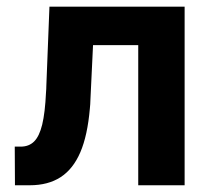

<svg xmlns="http://www.w3.org/2000/svg" viewBox="-20 -550 621 570"><path d="M23.8 -114.7H41.3Q65.9 -114.7 81.3 -130Q96.8 -145.3 105.3 -180.2Q113.8 -215.2 116.6 -275.6Q117.1 -280.8 117.3 -285.8Q117.6 -290.7 117.6 -295.9L126.8 -530.3H528.1V0H390.4V-416.1H256.2L248.4 -253Q248.4 -247.2 247.9 -240.8Q247.4 -234.5 246.8 -228.1Q239.9 -147.8 218.5 -98Q197.1 -48.2 160 -24.1Q122.9 0 68.2 0H24.4Z"/></svg>

Font: Pretendard JP Variable
Style: Regular
Weight: 400
Designer: Base glyphs from Inter by Rasmus Andersson; Hangul glyphs from Noto Sans CJK(Source Han Sans) by Jang Soo-young and Kang
Foundry: Kil Hyung-jin
Version: Version 1.307;Glyphs 3.2 (3192)